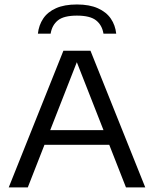

<svg xmlns="http://www.w3.org/2000/svg" viewBox="-20 -816 670 836"><path d="M18 0 256 -595H374L612.5 0H528.5L308.5 -560.5H320.5L101 0ZM152 -185.5 172 -249.5H458L477.5 -185.5ZM145 -669.5Q149 -706.5 168.2 -735.2Q187.5 -764 223.8 -780.2Q260 -796.5 315 -796.5Q369.5 -796.5 406.2 -780Q443 -763.5 462.5 -735Q482 -706.5 486 -669.5H430.5Q424.5 -706.5 398.5 -727.2Q372.5 -748 315 -748Q257.5 -748 232 -727.2Q206.5 -706.5 200.5 -669.5Z"/></svg>

Font: Encode Sans SC SemiExpanded
Style: Regular
Weight: 400
Width: 6
Designer: Multiple Designers
Foundry: Impallari Type
Version: Version 3.002